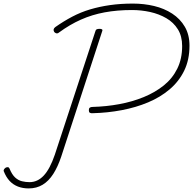

<svg xmlns="http://www.w3.org/2000/svg" viewBox="-26 -1035 1078 1072"><path d="M493 -403Q481 -402 475.5 -405.5Q470 -409 470 -420Q470 -430 475.5 -434Q481 -438 491 -438Q567 -440 640 -453.5Q713 -467 776.5 -493Q840 -519 888.5 -558Q937 -597 964 -652Q991 -707 991 -778Q991 -833 967 -871.5Q943 -910 902.5 -933.5Q862 -957 812.5 -968Q763 -979 711 -979Q628 -979 558 -966Q488 -953 426 -925.5Q364 -898 304 -854Q298 -848 291 -848.5Q284 -849 277 -856Q272 -864 273.5 -871Q275 -878 283 -884Q330 -917 377.5 -942Q425 -967 477 -982.5Q529 -998 588 -1006.5Q647 -1015 716 -1015Q778 -1015 834.5 -1001.5Q891 -988 935.5 -959Q980 -930 1006 -885.5Q1032 -841 1032 -780Q1032 -701 1002.5 -640.5Q973 -580 921 -536Q869 -492 801 -463.5Q733 -435 654 -420Q575 -405 493 -403ZM134 17Q101 17 74 6.5Q47 -4 27.5 -25Q8 -46 -5 -79Q-7 -84 -3.5 -89.5Q0 -95 6 -99Q12 -102 18 -101.5Q24 -101 27 -94Q41 -60 58.5 -44Q76 -28 97 -23Q118 -18 139 -18Q184 -18 218.5 -55Q253 -92 280 -171L506 -859Q508 -868 513.5 -871Q519 -874 530 -874Q539 -874 543.5 -871Q548 -868 544 -859L316 -161Q297 -104 271.5 -64Q246 -24 212 -3.5Q178 17 134 17Z"/></svg>

Font: Playwrite RO Thin
Style: Regular
Weight: 250
Version: Version 1.002